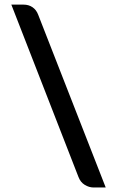

<svg xmlns="http://www.w3.org/2000/svg" viewBox="-20 -763 506 830"><path d="M29 -743H82Q104 -743 120.5 -731.8Q137 -720.5 145 -699.5L437 47.5H384.5Q365 47.5 346.2 36Q327.5 24.5 319 1.5Z"/></svg>

Font: Lato 2
Style: Bold
Weight: 700
Designer: Lukasz Dziedzic with Adam Twardoch and Botio Nikoltchev
Foundry: tyPoland Lukasz Dziedzic
Version: Version 2.015; 2015-08-06; http://www.latofonts.com/